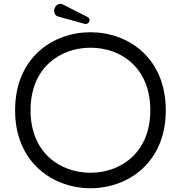

<svg xmlns="http://www.w3.org/2000/svg" viewBox="-20 -978 959 1018"><path d="M142 -393C142 -621 300 -725 460 -725C620 -725 777 -621 777 -393C777 -166 617 -62 460 -62C301 -62 142 -166 142 -393ZM460 20C656 20 859 -113 859 -393C859 -674 657 -807 460 -807C262 -807 60 -674 60 -393C60 -113 264 20 460 20ZM428 -852C426 -848 455 -850 455 -871C455 -878 451 -884 442 -889L312 -955C308 -957 304 -958 301 -958C282 -958 267 -939 267 -922C267 -909 273 -895 286 -891Z"/></svg>

Font: Fabada
Style: Regular
Weight: 400
Designer: deFharo
Foundry: deFharo.com
Version: Version 4.000 2011 initial release